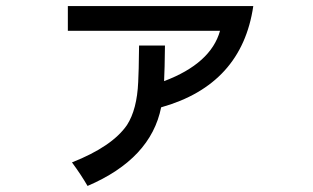

<svg xmlns="http://www.w3.org/2000/svg" viewBox="-20 -570 1040 637"><path d="M524.4 -300.8Q679.7 -359.4 710 -467.8H205.1V-549.8H820.3Q782.2 -289.1 514.6 -213.9Q480.5 -43 270.5 46.9Q249 9.8 218.8 -31.2Q352.5 -84 401.4 -155.3Q434.6 -207 438.5 -297.9Q440.4 -328.1 441.4 -418.9H527.3Q526.4 -338.9 524.4 -300.8Z"/></svg>

Font: MotoyaLCedar
Style: W3 mono
Weight: 400
Version: Version 1.01